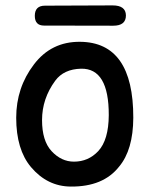

<svg xmlns="http://www.w3.org/2000/svg" viewBox="-20 -667 566 711"><path d="M146.5 -646 397 -647Q445.8 -647 446.3 -609.9Q446.3 -571.8 399.4 -571.8L143.1 -572.3Q108.9 -572.3 108.9 -608.4Q108.9 -646 146.5 -646ZM280.3 -412.6Q216.3 -411.1 184.6 -368.2Q135.7 -301.8 135.7 -222.2Q135.7 -145.5 170.9 -107.4Q207 -68.4 253.9 -68.4Q307.1 -68.4 343.8 -107.4Q382.3 -148.9 382.8 -240.7Q383.3 -414.6 280.3 -412.6ZM276.4 -512.2Q474.1 -510.7 473.6 -231Q473.1 -111.8 420.9 -49.8Q362.3 24.9 242.2 23.9Q155.3 23.4 94.7 -48.3Q40 -113.3 40 -231Q40 -342.3 105.5 -428.2Q169.9 -513.2 276.4 -512.2Z"/></svg>

Font: Comic Relief LRS
Style: Regular
Weight: 400
Designer: Jeff Davis
Foundry: Loudifier
Version: Version 1.0